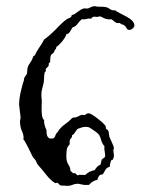

<svg xmlns="http://www.w3.org/2000/svg" viewBox="-20 -602 476 623"><path d="M130.9 -175.8Q130.9 -152.3 146.5 -152.3Q156.2 -152.3 158.2 -158.7Q160.2 -165 164.1 -170.9L167 -172.9Q172.9 -185.5 189.5 -197.8Q206.1 -210 210.4 -215.3Q214.8 -220.7 220.2 -220.7Q225.6 -220.7 229 -222.2Q232.4 -223.6 234.4 -224.6Q244.1 -230.5 249.5 -229Q254.9 -227.5 258.3 -231Q261.7 -234.4 267.6 -234.4Q275.4 -234.4 299.3 -215.3Q323.2 -196.3 323.2 -190.9Q323.2 -185.5 324.7 -183.6Q326.2 -181.6 328.1 -181.2Q330.1 -180.7 331.5 -177.2Q333 -173.8 333.5 -167.5Q334 -161.1 335.9 -155.8Q337.9 -150.4 343.8 -138.2Q349.6 -126 349.6 -121.1L347.7 -115.2L349.6 -97.7V-91.8Q347.7 -91.8 347.7 -89.8V-87.9Q347.7 -84 344.2 -83.5Q340.8 -83 339.4 -78.6Q337.9 -74.2 337.4 -70.3Q336.9 -66.4 335.9 -60.5Q326.2 -58.6 322.3 -51.3Q318.4 -43.9 313.5 -36.1Q304.7 -36.1 301.3 -31.2Q297.9 -26.4 295.9 -18.6Q280.3 -15.6 268.6 -2H252.9L233.4 -5.9Q223.6 -5.9 215.8 -2.4Q208 1 200.2 1L178.7 0Q173.8 0 172.9 -2.9Q171.9 -5.9 167 -7.8Q166 -9.8 164.1 -8.8Q162.1 -7.8 160.2 -7.8Q158.2 -7.8 156.2 -9.8Q143.6 -17.6 129.4 -35.6Q115.2 -53.7 107.9 -61.5Q100.6 -69.3 99.1 -73.7Q97.7 -78.1 94.7 -83L86.9 -91.8Q84 -96.7 80.1 -105.5Q76.2 -114.3 71.8 -122.6Q67.4 -130.9 63 -139.2Q58.6 -147.5 55.7 -150.4L56.6 -155.3Q56.6 -165 50.8 -177.7Q44.9 -190.4 44.9 -209L46.9 -220.7L42 -261.7Q42 -282.2 47.9 -306.6Q53.7 -331.1 55.7 -335.4Q57.6 -339.8 57.6 -343.3Q57.6 -346.7 59.1 -349.6Q60.5 -352.5 62.5 -355.5Q68.4 -360.4 68.4 -372.1Q68.4 -383.8 74.2 -392.6Q80.1 -401.4 82.5 -405.8Q85 -410.2 85.9 -413.6Q86.9 -417 88.9 -420.9L92.8 -421.9Q98.6 -435.5 107.4 -447.8Q116.2 -460 123 -473.6Q139.6 -485.4 158.2 -503.9Q190.4 -538.1 201.2 -542Q211.9 -545.9 211.9 -549.8Q211.9 -553.7 214.8 -553.7Q217.8 -553.7 222.2 -556.6Q226.6 -559.6 235.4 -565.9Q244.1 -572.3 249 -573.7Q253.9 -575.2 256.3 -574.7Q258.8 -574.2 262.7 -574.2Q266.6 -574.2 273.4 -578.1Q280.3 -582 287.1 -582L298.8 -580.1H311.5Q327.1 -580.1 335 -573.7Q342.8 -567.4 353.5 -568.4Q360.4 -563.5 370.1 -558.6Q379.9 -553.7 390.6 -547.9Q416 -534.2 416 -519.5Q416 -514.6 410.6 -509.8Q405.3 -504.9 399.4 -504.9Q393.6 -504.9 390.6 -510.7Q387.7 -516.6 382.8 -520Q377.9 -523.4 377 -522.5Q376 -521.5 372.1 -524.9Q368.2 -528.3 364.7 -527.3Q361.3 -526.4 356.9 -528.3Q352.5 -530.3 348.6 -534.2Q344.7 -538.1 339.8 -540L336.9 -539.1Q324.2 -539.1 315.9 -543.9Q307.6 -548.8 303.7 -548.8Q299.8 -548.8 295.9 -546.9L287.1 -547.9Q279.3 -547.9 275.4 -541L270.5 -542Q264.6 -542 258.8 -540Q252.9 -538.1 246.1 -540Q238.3 -534.2 231.9 -524.9Q225.6 -515.6 214.8 -512.7Q206.1 -495.1 200.2 -492.2H196.3Q191.4 -478.5 179.2 -464.8Q167 -451.2 164.1 -451.2Q161.1 -446.3 162.1 -442.4Q157.2 -442.4 157.2 -437.5Q156.2 -432.6 152.3 -429.7Q148.4 -426.8 145.5 -423.8Q142.6 -416 142.6 -399.4Q137.7 -399.4 138.2 -393.6Q138.7 -387.7 134.3 -384.3Q129.9 -380.9 128.9 -378.4Q127.9 -376 128.4 -375Q128.9 -374 128.9 -372.1V-371.1L125 -367.2Q123 -358.4 123 -348.6Q123 -338.9 121.1 -330.6Q119.1 -322.3 116.7 -313.5Q114.3 -304.7 114.3 -295.4Q114.3 -286.1 115.2 -279.3Q116.2 -272.5 115.2 -262.7Q113.3 -217.8 123 -212.9V-210Q123 -196.3 130.9 -179.7ZM321.3 -98.6 318.4 -120.1Q318.4 -125 319.3 -127Q311.5 -135.7 308.6 -146.5Q305.7 -157.2 302.2 -163.1Q298.8 -168.9 289.6 -175.3Q280.3 -181.6 273.9 -186Q267.6 -190.4 258.8 -190.4Q250 -190.4 243.7 -188Q237.3 -185.5 231.4 -183.6Q226.6 -177.7 223.1 -171.9Q219.7 -166 213.9 -163.1V-162.1Q213.9 -156.2 210.9 -153.8Q208 -151.4 206.1 -146.5V-133.8Q198.2 -125 196.8 -117.7Q195.3 -110.4 195.3 -94.2Q195.3 -78.1 201.7 -68.4Q208 -58.6 208 -53.2Q208 -47.9 210 -45.9Q214.8 -43.9 215.3 -41.5Q215.8 -39.1 222.7 -40Q226.6 -39.1 228.5 -35.6Q230.5 -32.2 233.9 -33.7Q237.3 -35.2 243.7 -34.7Q250 -34.2 253.9 -34.2L257.8 -35.2Q269.5 -46.9 287.1 -49.8Q295.9 -64.5 305.7 -67.4Q307.6 -71.3 308.6 -78.6Q309.6 -85.9 315.4 -88.4Q321.3 -90.8 321.3 -98.6Z"/></svg>

Font: Mountains of Christmas
Style: Regular
Weight: 400
Designer: Crystal Kluge
Foundry: Font Diner, Inc DBA Tart Workshop
Version: Version 1.002